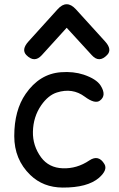

<svg xmlns="http://www.w3.org/2000/svg" viewBox="-20 -850 554 894"><path d="M290.5 -830.1Q311.5 -830.6 333.5 -806.6L469.2 -657.2Q503.4 -619.6 479 -594.2Q441.9 -555.2 407.7 -592.8L290.5 -720.7L174.3 -592.8Q140.1 -555.2 102.1 -594.2Q78.6 -619.6 112.8 -657.2L248 -806.6Q269.5 -830.6 290.5 -830.1ZM396 -103Q439 -131.8 466.3 -85.9Q482.4 -58.6 440.9 -22Q387.2 23.9 272 23.4Q181.2 22.9 121.1 -35.2Q46.4 -107.4 46.4 -216.3Q46.4 -336.4 99.6 -413.1Q164.1 -506.3 263.7 -513.7Q321.8 -518.1 369.6 -502.4Q428.7 -482.4 448.2 -452.1Q478 -405.3 444.8 -381.3Q421.9 -364.7 374.5 -399.9Q317.4 -442.4 245.1 -419.4Q204.6 -406.7 171.9 -359.9Q134.8 -306.2 133.3 -236.8Q131.8 -171.4 171.4 -117.2Q207.5 -68.8 272 -66.4Q338.4 -64 396 -103Z"/></svg>

Font: Comic Relief
Style: Regular
Weight: 400
Designer: Jeff Davis
Foundry: Loudifier
Version: Version 1.0